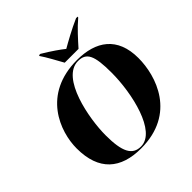

<svg xmlns="http://www.w3.org/2000/svg" viewBox="-240 -1114 1309 1309"><g transform="rotate(-45 414.5 -460.0)"><path d="M424 -771H557C600 -819 651 -877 707 -924L708 -931H693C620 -899 538 -853 498 -830C467 -855 416 -891 349 -931H336L335 -924C358 -892 403 -809 424 -771ZM379 11C714 11 802 -266 802 -438C802 -641 677 -725 496 -725C164 -725 68 -461 68 -300C68 -85 184 11 379 11ZM388 1C305 1 271 -64 271 -224C271 -384 332 -715 496 -715C577 -715 602 -663 602 -497C602 -297 534 1 388 1Z"/></g></svg>

Font: Noto Serif Display Black
Style: Italic
Weight: 900
Italic angle: -12°
Designer: Monotype Design Team
Foundry: Monotype Imaging Inc.
Version: Version 2.009